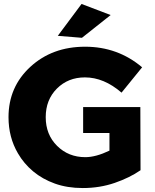

<svg xmlns="http://www.w3.org/2000/svg" viewBox="-20 -942 783 970"><path d="M398 8Q320 8 257.2 -14.5Q194.5 -37 147.5 -76.2Q100.5 -115.5 70.5 -167.5Q23 -248.5 23 -350Q23 -503 133.5 -604.5Q244 -706 410 -706Q575 -706 698 -602L594 -474Q505 -551 409 -551Q324 -551 267.5 -494.5Q211 -438 211 -350Q211 -262 268.5 -205Q326 -148 411 -148Q464 -148 533 -181V-270H400V-401H689L690 -82Q635 -44 559.5 -18Q484 8 398 8ZM394 -751 272 -761 392 -922 539 -866Z"/></svg>

Font: Argentum Novus
Style: Bold
Weight: 700
Designer: Julieta Ulanovsky (font) & Cristiano Sobral (main changes)
Foundry: Julieta Ulanovsky (font) & Cristiano Sobral (main changes)
Version: Version 3.00;November 27, 2020;FontCreator 13.0.0.2655 64-bi